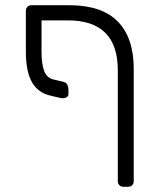

<svg xmlns="http://www.w3.org/2000/svg" viewBox="-20 -591 610 735"><path d="M139 -393Q139 -346 149 -319.5Q159 -293 184 -287L225 -277Q242 -272 242 -245V-231Q242 -223 235.5 -219Q229 -215 219 -215Q214 -215 211 -216L173 -225Q125 -236 102 -277Q79 -318 79 -393V-549Q79 -559 85 -565Q91 -571 101 -571H245Q370 -571 431 -508.5Q492 -446 492 -327V102Q492 112 486 118Q480 124 470 124H453Q443 124 437 118Q431 112 431 102V-322Q431 -513 240 -513H139Z"/></svg>

Font: Hezaedrus Light
Style: Regular
Weight: 300
Designer: Hubert & Fischer
Foundry: Hubert & Fischer
Version: Version 1.10;September 3, 2019;FontCreator 11.5.0.2425 64-bi